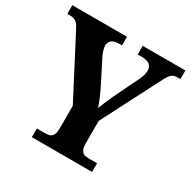

<svg xmlns="http://www.w3.org/2000/svg" viewBox="-159 -867 1012 1019"><g transform="rotate(30 346.5 -357.0)"><path d="M164.1 0V-53.2H210.9Q223.1 -53.2 233.6 -54.7Q244.1 -56.2 252 -62.3Q259.8 -68.4 264.4 -80.6Q269 -92.8 269 -113.8V-252.9L84 -607.9Q76.7 -622.6 70.1 -632.8Q63.5 -643.1 55.7 -649.2Q47.9 -655.3 37.8 -658.2Q27.8 -661.1 13.2 -661.1H0V-713.9H335V-661.1H317.9Q287.6 -661.1 272.7 -648.9Q257.8 -636.7 257.8 -616.2Q257.8 -603.5 262.5 -588.6Q267.1 -573.7 272.9 -561L347.2 -414.1Q362.8 -382.3 372.8 -357.9Q382.8 -333.5 391.1 -310.1Q401.4 -336.4 414.8 -367.4Q428.2 -398.4 444.8 -432.1L502.9 -551.8Q513.7 -573.7 516.8 -588.6Q520 -603.5 520 -611.8Q520 -637.7 503.7 -649.4Q487.3 -661.1 454.1 -661.1H431.2V-713.9H692.9V-661.1H673.8Q661.1 -661.1 652.1 -657.7Q643.1 -654.3 635 -645.5Q627 -636.7 618.4 -621.6Q609.9 -606.4 598.1 -583L428.2 -252V-115.2Q428.2 -93.3 432.6 -81.1Q437 -68.8 444.6 -62.5Q452.1 -56.2 462.2 -54.7Q472.2 -53.2 483.9 -53.2H533.2V0Z"/></g></svg>

Font: Droids
Style: b
Weight: 700
Foundry: Ascender Corporation
Version: Version 1.00 build 113